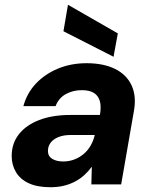

<svg xmlns="http://www.w3.org/2000/svg" viewBox="-20 -773 636 805"><path d="M192 12Q136 12 100 -5Q64 -22 46.5 -52Q29 -82 29 -119Q29 -172 59.5 -210.5Q90 -249 145 -270Q200 -291 275 -291H399Q405 -327 398.5 -349.5Q392 -372 373.5 -383.5Q355 -395 323 -395Q286 -395 256 -378.5Q226 -362 213 -328H78Q93 -383 131 -423Q169 -463 223.5 -485.5Q278 -508 343 -508Q414 -508 462.5 -484Q511 -460 532 -414.5Q553 -369 541 -305L488 0H363L365 -74Q351 -55 333.5 -39Q316 -23 294 -11.5Q272 0 246.5 6Q221 12 192 12ZM245 -96Q270 -96 292 -104.5Q314 -113 331.5 -128Q349 -143 360.5 -163.5Q372 -184 377 -206V-207H276Q247 -207 225.5 -198.5Q204 -190 192.5 -175Q181 -160 181 -140Q181 -118 199 -107Q217 -96 245 -96ZM456 -535 246 -642 265 -753 474 -633Z"/></svg>

Font: DM Sans 24pt ExtraBold
Style: Italic
Weight: 800
Italic angle: -10°
Designer: Colophon Foundry, Jonny Pinhorn
Foundry: Colophon Foundry
Version: Version 4.004;gftools[0.9.30]